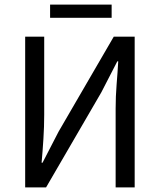

<svg xmlns="http://www.w3.org/2000/svg" viewBox="-20 -816 696 836"><path d="M89.6 0V-656.3H172.5V-316.6Q172.5 -265.1 169 -210.8Q165.6 -156.6 161.1 -107.3H165.1L235 -242.7L475.3 -656.3H566.4V0H483.5V-343.2Q483.5 -395.7 487.7 -447.8Q492 -499.9 494.8 -549H490.8L421 -413.6L180.6 0ZM198.1 -738.6V-796.1H466.1V-738.6Z"/></svg>

Font: Source Sans 3 Variable
Style: Regular
Weight: 200
Designer: Paul D. Hunt
Foundry: Adobe Systems Incorporated
Version: Version 3.026